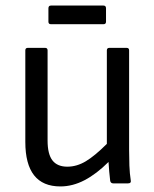

<svg xmlns="http://www.w3.org/2000/svg" viewBox="-20 -659 555 690"><path d="M197 11Q71 11 71 -149V-478Q71 -487 80 -487H142Q151 -487 151 -478V-154Q151 -105 168.5 -82.5Q186 -60 222 -60Q256 -60 288.5 -79.5Q321 -99 364 -142V-478Q364 -487 373 -487H435Q444 -487 444 -478V-121Q444 -92 445 -64Q446 -36 450 -10Q452 0 440 0H387Q378 0 376 -9Q374 -25 372.5 -42.5Q371 -60 370 -77Q327 -34 284 -11.5Q241 11 197 11ZM163 -572Q154 -572 154 -581V-629Q154 -639 163 -639H352Q361 -639 361 -629V-581Q361 -572 352 -572Z"/></svg>

Font: Sofia Sans Semi Condensed
Style: Regular
Weight: 400
Designer: Botio Nikoltchev, Ani Petrova
Foundry: lettersoup
Version: Version 4.100; ttfautohint (v1.8.4.7-5d5b)